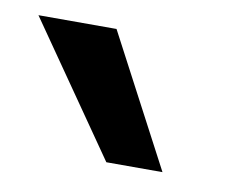

<svg xmlns="http://www.w3.org/2000/svg" viewBox="-166 -878 347 293"><g transform="rotate(10 7.5 -731.5)"><path d="M-6 -833 101 -630H14L-127 -833Z"/></g></svg>

Font: Montserrat arm
Style: Regular
Weight: 400
Designer: Julieta Ulanovsky
Foundry: Julieta Ulanovsky
Version: Version 6.000;PS 006.000;hotconv 1.0.88;makeotf.lib2.5.64775